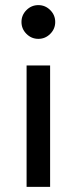

<svg xmlns="http://www.w3.org/2000/svg" viewBox="-20 -540 300 751"><path d="M130 -520Q157 -520 176.5 -500.5Q196 -481 196 -454Q196 -427 176.5 -407.5Q157 -388 130 -388Q103 -388 83.5 -407.5Q64 -427 64 -454Q64 -481 83.5 -500.5Q103 -520 130 -520ZM84 191V-284H176V191Z"/></svg>

Font: MuseoModerno
Style: Regular
Weight: 400
Designer: Pablo Cosgaya, Héctor Gatti, Marcela Romero, and the Authors of The MuseoModerno Project.
Foundry: Omnibus-Type Team
Version: Version 1.001